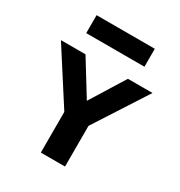

<svg xmlns="http://www.w3.org/2000/svg" viewBox="-217 -1104 1170 1251"><g transform="rotate(30 367.5 -478.5)"><path d="M276 0V-306L23 -700H208L367 -442L527 -700H712L458 -306V0ZM143 -822V-957H581V-822Z"/></g></svg>

Font: Panamera Black
Style: Regular
Weight: 900
Designer: Bastien Sozeau
Foundry: NBR — Bastien Sozeau
Version: Version 3.002; ttfautohint (v1.8.4.7-5d5b);gftools[0.9.33]